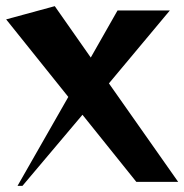

<svg xmlns="http://www.w3.org/2000/svg" viewBox="-20 -591 599 624"><path d="M202 -276 0 -528 158 -571 275 -404 362 -557H532L334 -320L559 0H423L248 -218L53 13H37Z"/></svg>

Font: Tiejili SC
Style: Regular
Weight: 400
Designer: Buernia
Foundry: Ershou Xiaoxi Press
Version: Version 1.100